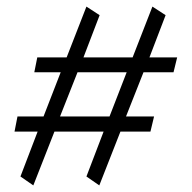

<svg xmlns="http://www.w3.org/2000/svg" viewBox="-20 -556 581 582"><path d="M506 -337H415L362 -203H447L436 -157H345L281 6L242 -21L294 -157H145L81 6L42 -21L94 -157H24L33 -203H112L164 -337H84L93 -382H182L242 -536L282 -510L233 -382H382L442 -536L482 -510L433 -382H517ZM215 -337 162 -203H312L364 -337Z"/></svg>

Font: Ekushey Bangla
Style: Regular
Weight: 400
Designer: Al Mamun Sumon
Foundry: Al Mamun Sumon
Version: Version 1.0